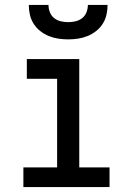

<svg xmlns="http://www.w3.org/2000/svg" viewBox="-20 -760 540 780"><path d="M75 0V-80H212V-440H89V-520H302V-80H425V0ZM257 -600Q237 -600 217 -603Q197 -606 178.5 -613.5Q160 -621 144 -633.5Q128 -646 117 -663Q106 -680 101.5 -700Q97 -720 97 -740H177Q177 -725 182.5 -710.5Q188 -696 200 -686.5Q212 -677 227 -673.5Q242 -670 257 -670Q272 -670 287 -673.5Q302 -677 314 -686.5Q326 -696 331.5 -710.5Q337 -725 337 -740H417Q417 -720 412.5 -700Q408 -680 397 -663Q386 -646 370 -633.5Q354 -621 335.5 -613.5Q317 -606 297 -603Q277 -600 257 -600Z"/></svg>

Font: Iosevka SS18 Medium
Style: Regular
Weight: 500
Monospace: yes
Designer: Belleve Invis
Foundry: Belleve Invis
Version: Version 25.1.1; ttfautohint (v1.8.4)